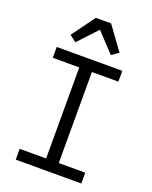

<svg xmlns="http://www.w3.org/2000/svg" viewBox="-165 -996 858 1084"><g transform="rotate(20 264.0 -453.5)"><path d="M310 -907 411 -768 370 -738 263 -852 157 -738 117 -768 218 -907ZM67 0V-65H226V-612H67V-677H461V-612H302V-65H461V0Z"/></g></svg>

Font: PlemolJP
Style: Regular
Weight: 400
Monospace: yes
Version: v2.0.4; ttfautohint (v1.8.4.7-5d5b-dirty) -l 6 -r 45 -G 200 